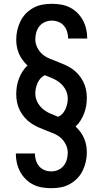

<svg xmlns="http://www.w3.org/2000/svg" viewBox="-20 -843 540 1006"><path d="M249 143Q224 143 200 139Q176 135 154 124Q132 113 114.5 95.5Q97 78 85.5 56.5Q74 35 68.5 11Q63 -13 63 -37Q63 -37 63 -37.5Q63 -38 63 -39H163Q163 -38 163 -38Q163 -38 163 -38Q163 -20 168.5 -2.5Q174 15 185.5 28.5Q197 42 214 48.5Q231 55 249 55Q267 55 284.5 47.5Q302 40 313.5 25.5Q325 11 330 -7Q335 -25 335 -43Q335 -65 325 -85.5Q315 -106 298.5 -120.5Q282 -135 261.5 -143.5Q241 -152 220 -160Q199 -168 179 -177Q159 -186 141 -198.5Q123 -211 108.5 -228Q94 -245 84 -264.5Q74 -284 69.5 -306Q65 -328 65 -350Q65 -371 68.5 -391.5Q72 -412 79.5 -431.5Q87 -451 98 -468.5Q109 -486 124 -500Q110 -513 98.5 -528.5Q87 -544 79.5 -561.5Q72 -579 68.5 -597.5Q65 -616 65 -635Q65 -660 70.5 -684.5Q76 -709 87 -731.5Q98 -754 115.5 -772Q133 -790 155 -802Q177 -814 201.5 -818.5Q226 -823 251 -823Q276 -823 300 -819Q324 -815 346 -804Q368 -793 385.5 -775.5Q403 -758 414.5 -736.5Q426 -715 431.5 -691Q437 -667 437 -643Q437 -643 437 -642.5Q437 -642 437 -641H337Q337 -642 337 -642Q337 -642 337 -642Q337 -660 331.5 -677.5Q326 -695 314.5 -708.5Q303 -722 286 -728.5Q269 -735 251 -735Q233 -735 215.5 -727.5Q198 -720 186.5 -705.5Q175 -691 170 -673Q165 -655 165 -637Q165 -615 175 -594.5Q185 -574 201.5 -559.5Q218 -545 238.5 -536.5Q259 -528 280 -520Q301 -512 321 -503Q341 -494 359 -481.5Q377 -469 391.5 -452Q406 -435 416 -415.5Q426 -396 430.5 -374Q435 -352 435 -330Q435 -309 431.5 -288.5Q428 -268 420.5 -248.5Q413 -229 402 -211.5Q391 -194 376 -180Q390 -167 401.5 -151.5Q413 -136 420.5 -118.5Q428 -101 431.5 -82.5Q435 -64 435 -45Q435 -20 429.5 4.5Q424 29 413 51.5Q402 74 384.5 92Q367 110 345 122Q323 134 298.5 138.5Q274 143 249 143ZM285 -231Q298 -237 307.5 -247.5Q317 -258 323 -271.5Q329 -285 332 -299Q335 -313 335 -327Q335 -350 324.5 -371Q314 -392 296.5 -407Q279 -422 257.5 -431.5Q236 -441 215 -449Q202 -443 192.5 -432.5Q183 -422 177 -408.5Q171 -395 168 -381Q165 -367 165 -353Q165 -330 175.5 -309Q186 -288 203.5 -273Q221 -258 242.5 -248.5Q264 -239 285 -231Z"/></svg>

Font: Iosevka Slab Semibold
Style: Regular
Weight: 600
Monospace: yes
Designer: Belleve Invis
Foundry: Belleve Invis
Version: Version 11.1.1; ttfautohint (v1.8.3)